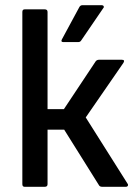

<svg xmlns="http://www.w3.org/2000/svg" viewBox="-20 -719 517 739"><path d="M471 -12Q474 -8 472 -4Q470 0 464 0H374Q364 0 361 -6L227 -220H163V-10Q163 0 152 0H75Q66 0 66 -10V-673Q66 -683 75 -683H152Q163 -683 163 -673V-299H226L349 -484Q354 -489 361 -489H449Q462 -489 455 -477L310 -267ZM224 -557Q213 -557 218 -567L285 -691Q289 -699 297 -699H372Q377 -699 379 -695Q381 -691 377 -687L293 -564Q289 -557 281 -557Z"/></svg>

Font: Sofia Sans Semi Condensed SemiBold
Style: Regular
Weight: 600
Designer: Botio Nikoltchev, Ani Petrova
Foundry: lettersoup
Version: Version 4.100